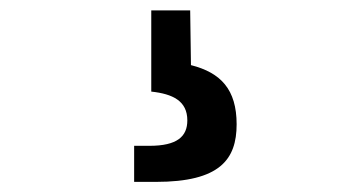

<svg xmlns="http://www.w3.org/2000/svg" viewBox="-20 -44 660 370"><path d="M238.5 306.5H280.5C403.5 306.5 436 263.5 436 195.5C436 128.5 405.5 96 348 81.5L346.5 -24H271.5V132.5C313 137 341 150.5 341 188C341 219 321.5 237 268 237H238.5Z"/></svg>

Font: Monaspace Neon SemiBold
Style: Regular
Weight: 600
Designer: Riley Cran & the Lettermatic Team
Foundry: Lettermatic
Version: Version 1.200 (Monaspace Neon)